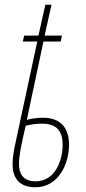

<svg xmlns="http://www.w3.org/2000/svg" viewBox="-20 -779 364 809"><path d="M129 10C228 10 271 -91 271 -169C271 -239 236 -283 161 -283C133 -283 107 -278 93 -274L163 -604H236L241 -629H168L197 -759H171L142 -629H82L76 -604H137L44 -171C39 -149 33 -116 33 -87C33 -27 63 10 129 10ZM130 -15C82 -15 60 -42 60 -88C60 -120 67 -157 88 -249C107 -254 131 -258 157 -258C215 -258 244 -231 244 -168C244 -108 215 -15 130 -15Z"/></svg>

Font: Noto Sans ExtraCondensed Thin
Style: Italic
Weight: 100
Width: 2
Italic angle: -12°
Designer: Monotype Design Team
Foundry: Monotype Imaging Inc.
Version: Version 2.013